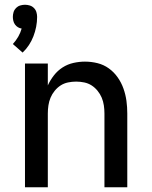

<svg xmlns="http://www.w3.org/2000/svg" viewBox="-20 -787 640 807"><path d="M85 0V-520H181V-428Q191 -450 206.5 -470Q222 -490 243 -503.5Q264 -517 288.5 -522.5Q313 -528 337 -528Q364 -528 390 -521.5Q416 -515 437.5 -499.5Q459 -484 474.5 -462Q490 -440 499 -414.5Q508 -389 511.5 -363Q515 -337 515 -310V0H419V-310Q419 -327 416.5 -344Q414 -361 407.5 -376.5Q401 -392 390 -405.5Q379 -419 365 -428Q351 -437 334 -440.5Q317 -444 300 -444Q283 -444 266 -440.5Q249 -437 235 -428Q221 -419 210 -405.5Q199 -392 192.5 -376.5Q186 -361 183.5 -344Q181 -327 181 -310V0ZM75 -566 34 -602Q47 -616 56.5 -632.5Q66 -649 71 -667Q63 -668 55.5 -672.5Q48 -677 43 -684Q38 -691 36 -699.5Q34 -708 34 -716Q34 -726 37 -736Q40 -746 47.5 -753.5Q55 -761 65 -764Q75 -767 85 -767Q95 -767 105 -764Q115 -761 122.5 -753.5Q130 -746 133 -736Q136 -726 136 -716Q136 -695 132 -674.5Q128 -654 120.5 -634.5Q113 -615 101.5 -597.5Q90 -580 75 -566Z"/></svg>

Font: Iosevka Fixed Curly Md Ex
Style: Regular
Weight: 500
Width: 7
Monospace: yes
Designer: Belleve Invis
Foundry: Belleve Invis
Version: Version 30.1.2